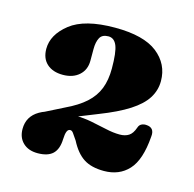

<svg xmlns="http://www.w3.org/2000/svg" viewBox="-68 -785 528 523"><g transform="rotate(15 196.5 -523.5)"><path d="M87.5 -427 61.5 -441 120 -470.5Q155 -487 176 -506Q197 -525 206.5 -549.2Q216 -573.5 216 -606Q216 -652 208.5 -670.2Q201 -688.5 184.5 -688.5Q167 -688.5 160.5 -676.5Q154 -664.5 154 -644.5V-611.5Q154 -586 136.8 -570.5Q119.5 -555 91 -555Q62.5 -555 46 -570Q29.5 -585 29.5 -612Q29.5 -652 70 -684Q110.5 -716 196 -716Q277 -716 315.5 -685.8Q354 -655.5 354 -607.5Q354 -581.5 340 -559.2Q326 -537 295 -517Q264 -497 212.5 -477ZM23.5 -384.5Q23.5 -420 54.8 -438.2Q86 -456.5 151.5 -456.5Q176.5 -456.5 199.5 -452Q222.5 -447.5 243.5 -442.8Q264.5 -438 283 -438Q298 -438 308.2 -444.5Q318.5 -451 324.5 -468.5Q327 -476.5 333.2 -479.5Q339.5 -482.5 346 -482Q371 -481 367.5 -454Q362.5 -388 336.2 -359.5Q310 -331 267 -331Q231.5 -331 209.8 -345Q188 -359 171.5 -391Q163 -403.5 159 -409.2Q155 -415 150 -415Q144 -415 141 -407.8Q138 -400.5 137.5 -385.5Q136.5 -357.5 122.5 -344.2Q108.5 -331 80 -331Q54 -331 38.8 -345.5Q23.5 -360 23.5 -384.5Z"/></g></svg>

Font: Fraunces ExtraBold
Style: Regular
Weight: 800
Version: Version 1.000;[b76b70a41]